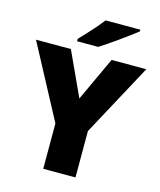

<svg xmlns="http://www.w3.org/2000/svg" viewBox="-133 -1022 930 1116"><g transform="rotate(15 332.0 -463.5)"><path d="M571 -917V-927H362C329 -882 267 -818 233 -781V-767H360C414 -801 524 -879 571 -917ZM332 -449 210 -714H0L235 -273V0H429V-279L664 -714H455Z"/></g></svg>

Font: Noto Sans Sinhala UI Black
Style: Regular
Weight: 900
Designer: Jelle Bosma - Monotype Design Team
Foundry: Monotype Imaging Inc.
Version: Version 2.006